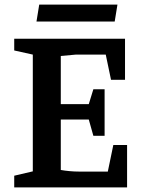

<svg xmlns="http://www.w3.org/2000/svg" viewBox="-20 -817 618 837"><path d="M42 0V-51L123 -70V-579L42 -597V-648H525V-469H464L441 -579H311L245 -573V-363H367L387 -428H436V-225H387L367 -296H245V-76Q262 -73 283 -71Q304 -69 326 -69H450L474 -185H534V0ZM139 -723 151 -797H492L480 -723Z"/></svg>

Font: Faustina SemiBold
Style: Regular
Weight: 600
Designer: Alfonso Garcia
Foundry: http://www.omnibus-type.com
Version: Version 1.200